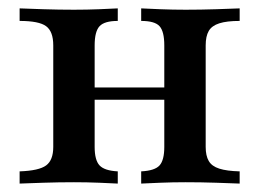

<svg xmlns="http://www.w3.org/2000/svg" viewBox="-20 -436 615 456"><path d="M315.3 0V-29Q347.6 -30.6 358.9 -43.1Q370.2 -55.6 370.2 -87.1V-328.2Q370.2 -361.3 358.9 -373.8Q347.6 -386.3 315.3 -386.3V-416.1Q330.6 -415.3 360.5 -414.1Q390.3 -412.9 421 -412.9Q456.5 -412.9 493.5 -414.1Q530.6 -415.3 549.2 -416.1V-386.3Q518.5 -386.3 500.8 -380.6Q483.1 -375 475.8 -362.5Q468.5 -350 468.5 -328.2V-87.1Q468.5 -66.1 475.8 -53.6Q483.1 -41.1 500.8 -35.5Q518.5 -29.8 549.2 -29V0Q530.6 -0.8 493.5 -2Q456.5 -3.2 421 -3.2Q390.3 -3.2 360.5 -2Q330.6 -0.8 315.3 0ZM26.6 0V-29Q72.6 -30.6 89.5 -43.1Q106.5 -55.6 106.5 -87.1V-328.2Q106.5 -361.3 89.5 -373.8Q72.6 -386.3 26.6 -386.3V-416.1Q45.2 -415.3 82.7 -414.1Q120.2 -412.9 155.6 -412.9Q186.3 -412.9 215.7 -414.1Q245.2 -415.3 259.7 -416.1V-386.3Q228.2 -386.3 216.5 -373.8Q204.8 -361.3 204.8 -328.2V-87.1Q204.8 -55.6 216.5 -43.1Q228.2 -30.6 259.7 -29V0Q245.2 -0.8 215.7 -2Q186.3 -3.2 155.6 -3.2Q120.2 -3.2 82.7 -2Q45.2 -0.8 26.6 0ZM166.9 -199.2V-228.2H408.1V-199.2Z"/></svg>

Font: Playfair 5pt SemiExpanded Light SemiBold
Style: Regular
Weight: 600
Version: Version 2.001;gftools[0.9.30]